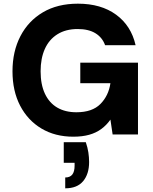

<svg xmlns="http://www.w3.org/2000/svg" viewBox="-20 -732 832 1045"><path d="M379 12Q280 12 205.5 -32.5Q131 -77 89.5 -157Q48 -237 48 -344Q48 -452 91 -535Q134 -618 213.5 -665Q293 -712 404 -712Q530 -712 612 -652Q694 -592 718 -486H552Q537 -528 499.5 -551Q462 -574 403 -574Q338 -574 292.5 -545.5Q247 -517 224 -465.5Q201 -414 201 -344Q201 -272 224.5 -222Q248 -172 291.5 -146.5Q335 -121 396 -121Q482 -121 526.5 -166Q571 -211 581 -279H417V-391H731V0H593L581 -81Q560 -51 531.5 -30Q503 -9 465.5 1.5Q428 12 379 12ZM335 293V234Q361 234 373.5 218Q386 202 386 170V154H327V42H447Q457 71 461 98Q465 125 465 150Q465 215 432.5 254Q400 293 335 293Z"/></svg>

Font: DM Sans 9pt Black
Style: Regular
Weight: 900
Version: Version 4.004;gftools[0.9.30]